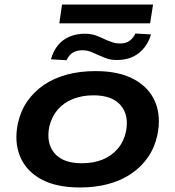

<svg xmlns="http://www.w3.org/2000/svg" viewBox="-20 -818 774 848"><path d="M333 10Q228 10 161.5 -26.5Q95 -63 68.5 -127.5Q42 -192 59 -273Q71 -328 100.5 -370.5Q130 -413 174 -443Q218 -473 275.5 -488.5Q333 -504 402 -504Q506 -504 572.5 -467.5Q639 -431 665.5 -367.5Q692 -304 675 -221Q663 -166 633.5 -123.5Q604 -81 560 -51Q516 -21 459 -5.5Q402 10 333 10ZM341 -97Q393 -97 432.5 -113Q472 -129 499 -160Q526 -191 536 -235Q551 -308 513.5 -352.5Q476 -397 393 -397Q343 -397 302.5 -381Q262 -365 235.5 -334.5Q209 -304 198 -260Q183 -186 220.5 -141.5Q258 -97 341 -97ZM242 -715 254 -798H656L643 -715ZM274 -552 205 -556Q215 -592 235 -617Q255 -642 285.5 -655.5Q316 -669 354 -669Q383 -669 404.5 -661Q426 -653 444 -644Q459 -637 475.5 -631.5Q492 -626 510 -626Q536 -626 552 -637.5Q568 -649 578 -670L647 -666Q631 -613 592.5 -583Q554 -553 496 -553Q468 -553 449 -560.5Q430 -568 414 -575Q397 -583 380.5 -589.5Q364 -596 342 -596Q320 -596 302.5 -586Q285 -576 274 -552Z"/></svg>

Font: Nunito Sans 10pt Expanded
Style: Bold Italic
Weight: 700
Width: 7
Italic angle: -9°
Designer: Vernon Adams
Foundry: Vernon Adams
Version: Version 3.101;gftools[0.9.27]